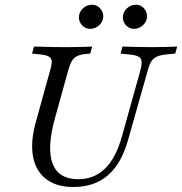

<svg xmlns="http://www.w3.org/2000/svg" viewBox="-20 -764 755 796"><path d="M283.9 11.3Q213.7 11.3 171 -21.8Q128.2 -54.8 116.9 -115.3Q105.6 -175.8 129 -259.7L187.9 -472.6Q195.2 -496.8 194.4 -510.1Q193.5 -523.4 181.9 -529.8Q170.2 -536.3 143.5 -538.7L112.9 -541.9L121 -571Q134.7 -571 155.6 -570.2Q176.6 -569.4 201.6 -569Q226.6 -568.5 252.4 -568.5Q274.2 -568.5 293.5 -569Q312.9 -569.4 330.6 -569.8Q348.4 -570.2 362.1 -571L354 -541.9L335.5 -540.3Q312.1 -537.9 298.8 -531Q285.5 -524.2 277.8 -510.9Q270.2 -497.6 262.9 -472.6L208.1 -275Q173.4 -150.8 198 -85.9Q222.6 -21 304.8 -21Q370.2 -21 415.3 -64.9Q460.5 -108.9 485.5 -198.4L562.1 -472.6Q571.8 -508.1 562.9 -521.4Q554 -534.7 518.5 -537.9L479.8 -541.9L487.9 -571Q515.3 -570.2 546.8 -569.4Q578.2 -568.5 606.5 -568.5Q638.7 -568.5 667.7 -569.4Q696.8 -570.2 714.5 -571L706.5 -541.9L672.6 -538.7Q646.8 -536.3 631.5 -529.8Q616.1 -523.4 607.7 -510.1Q599.2 -496.8 592.7 -472.6L512.1 -187.9Q484.7 -87.1 428.2 -37.9Q371.8 11.3 283.9 11.3ZM354 -644.4Q334.7 -644.4 321 -658.5Q307.3 -672.6 307.3 -691.9Q307.3 -713.7 323.4 -729Q339.5 -744.4 362.1 -744.4Q380.6 -744.4 394.4 -730.2Q408.1 -716.1 408.1 -696Q408.1 -675.8 391.9 -660.1Q375.8 -644.4 354 -644.4ZM535.5 -644.4Q516.9 -644.4 503.2 -658.5Q489.5 -672.6 489.5 -691.9Q489.5 -713.7 505.6 -729Q521.8 -744.4 544.4 -744.4Q562.9 -744.4 576.2 -730.2Q589.5 -716.1 589.5 -696Q589.5 -675.8 573.4 -660.1Q557.3 -644.4 535.5 -644.4Z"/></svg>

Font: Playfair 5pt SemiExpanded Light Light
Style: Italic
Weight: 300
Italic angle: -15.6°
Version: Version 2.203